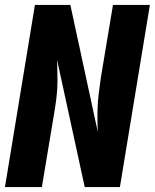

<svg xmlns="http://www.w3.org/2000/svg" viewBox="-20 -755 625 775"><path d="M0 0H149L198 -294Q204 -328 208 -362Q212 -396 212 -429.5Q212 -463 211 -497L210 -515L322 0H464L585 -735H436L387 -441Q382 -407 378 -373Q374 -339 373.5 -305.5Q373 -272 374 -238L375 -221L264 -735H121Z"/></svg>

Font: Iosevka Sparkle Heavy
Style: Italic
Weight: 900
Italic angle: -9°
Designer: Belleve Invis
Foundry: Belleve Invis
Version: Version 4.5.0; ttfautohint (v1.8.3)